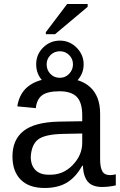

<svg xmlns="http://www.w3.org/2000/svg" viewBox="-20 -925 596 955"><path d="M202 10Q124 10 83 -31.5Q42 -73 42 -147Q42 -230 97 -273.5Q152 -317 271 -320L389 -322V-351Q389 -415 362 -443Q335 -471 276 -471Q217 -471 190 -451.5Q163 -432 158 -387L66 -396Q88 -538 278 -538Q377 -538 427.5 -492.5Q478 -447 478 -360V-133Q478 -92 489 -73Q500 -54 527 -54Q541 -54 556 -58V-3Q521 5 488 5Q440 5 417.5 -20.5Q395 -46 392 -101H389Q356 -42 311.5 -16Q267 10 202 10ZM222 -56Q292 -53 341 -103.5Q390 -154 389 -217V-261L293 -259Q204 -257 170.5 -232Q137 -207 133 -146Q133 -103 156 -79.5Q179 -56 222 -56ZM396 -605Q396 -556 361 -521Q327 -487 278 -487Q228 -487 194 -521Q160 -555 160 -605Q160 -654 194 -688Q229 -723 278 -723Q326 -723 361 -688Q396 -653 396 -605ZM278 -670Q250 -670 231 -651Q212 -632 212 -605Q212 -577 230.5 -557.5Q249 -538 278 -538Q305 -538 324 -558Q343 -578 343 -605Q343 -632 324 -651Q305 -670 278 -670ZM254 -755H208V-765L314 -905H416V-891Z"/></svg>

Font: Libra Sans
Style: Regular
Weight: 400
Foundry: Context Ltd
Version: Version 1.002